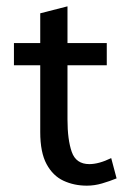

<svg xmlns="http://www.w3.org/2000/svg" viewBox="-20 -570 414 606"><path d="M254 16Q214 16 180.5 0.5Q147 -15 127 -52Q107 -89 107 -153V-364H24V-434H107V-528L193 -550V-434H317V-364H193V-193Q193 -129 206.5 -90.5Q220 -52 262 -52Q292 -52 331 -71L348 -7Q326 2 302 9Q278 16 254 16Z"/></svg>

Font: Podkova Medium
Style: Regular
Weight: 500
Designer: Ilya Yudin
Foundry: Cyreal (www.cyreal.org)
Version: Version 2.103